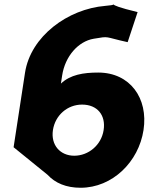

<svg xmlns="http://www.w3.org/2000/svg" viewBox="-20 -610 754 905"><path d="M515.9 -588.3C513.8 -590.8 520.1 -590.2 515.9 -588.3ZM468.5 3C457.7 74 397 124 330 124C264 124 218.7 74 229.5 3C240.3 -67 297.9 -117 366.9 -117C438.9 -117 479.3 -67 468.5 3ZM628.6 -553C538.4 -574.7 518.8 -584.7 515.9 -588.3C512.5 -586.8 502.4 -584.4 476.1 -582.3C299.5 -567.8 124.2 -438.9 97.9 -267L44.1 84L204.3 214C240.3 253 291.9 275 359.9 275C509.9 275 633.6 153 656.5 3C679.5 -147 593 -268 443 -268C373 -268 311.5 -258 267.1 -216L272.9 -254C286.8 -345 348.8 -415.1 421.7 -427.4C499.6 -440.4 467.1 -436.4 581.7 -411.3Z"/></svg>

Font: Sztylet
Style: BdObl
Weight: 700
Foundry: Cannot Into Space Fonts, PlusOne Fonts
Version: Version 0.12